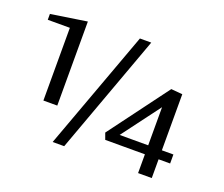

<svg xmlns="http://www.w3.org/2000/svg" viewBox="-104 -767 1078 923"><g transform="rotate(20 435.0 -305.5)"><path d="M242 0 466 -611H524L301 0ZM132 -172V-544H19V-574L203 -602V-172ZM533 -142H679V-337ZM679 0V-96H476L464 -129L691 -434L749 -429V-142H808V-96H749V0Z"/></g></svg>

Font: Manuale
Style: Regular
Weight: 400
Designer: Eduardo Tunni / Pablo Cosgaya
Foundry: Eduardo Tunni / Pablo Cosgaya
Version: Version 1.002